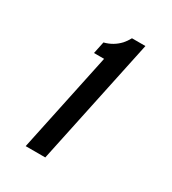

<svg xmlns="http://www.w3.org/2000/svg" viewBox="-111 -764 470 526"><g transform="rotate(30 123.5 -501.0)"><path d="M50 -300H112L197 -701.5H154.5Q148 -689.5 140 -680.5Q120.5 -659.5 92.5 -652.5L84.5 -614.5H116.5Z"/></g></svg>

Font: League Gothic Condensed Italic
Style: Regular
Weight: 400
Width: 3
Designer: The League of Moveable Type
Version: Version 1.600; ttfautohint (v1.8.3)